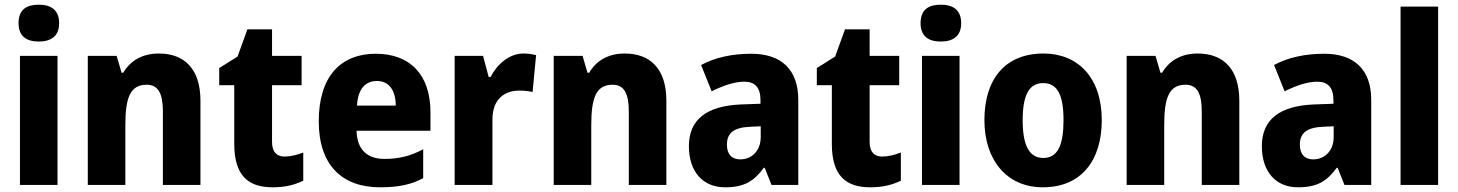

<svg xmlns="http://www.w3.org/2000/svg" viewBox="-20 -788 6211 818"><path d="M145 -768C94 -768 59 -748 59 -689C59 -632 95 -611 145 -611C195 -611 232 -632 232 -689C232 -747 196 -768 145 -768ZM225 -550H65V0H225Z M657 -560C588 -560 536 -531 505 -478H498L477 -550H354V0H514V-253C514 -371 534 -427 605 -427C655 -427 674 -388 674 -313V0H834V-359C834 -495 765 -560 657 -560Z M1192 -121C1158 -121 1139 -142 1139 -183V-425H1265V-550H1139V-663H1034L992 -547L914 -498V-425H978V-175C978 -37 1040 10 1142 10C1197 10 1236 -1 1272 -18V-138C1245 -128 1219 -121 1192 -121Z M1581 -559C1431 -559 1338 -462 1338 -271C1338 -84 1438 10 1599 10C1679 10 1733 -2 1783 -29V-152C1728 -123 1680 -111 1618 -111C1541 -111 1501 -154 1499 -231H1814V-309C1814 -470 1727 -559 1581 -559ZM1586 -443C1638 -443 1666 -402 1666 -338H1501C1505 -411 1538 -443 1586 -443Z M2210 -560C2149 -560 2097 -513 2070 -460H2062L2038 -550H1917V0H2078V-276C2077 -370 2134 -402 2192 -402C2219 -402 2236 -399 2249 -396L2264 -553C2249 -557 2228 -560 2210 -560Z M2642 -560C2573 -560 2521 -531 2490 -478H2483L2462 -550H2339V0H2499V-253C2499 -371 2519 -427 2590 -427C2640 -427 2659 -388 2659 -313V0H2819V-359C2819 -495 2750 -560 2642 -560Z M3181 -559C3096 -559 3024 -542 2967 -511L3012 -399C3062 -424 3110 -440 3151 -440C3195 -440 3220 -417 3220 -361V-346L3137 -343C2992 -337 2915 -280 2915 -165C2915 -57 2974 10 3069 10C3151 10 3192 -16 3234 -73H3238L3267 0H3381V-363C3381 -492 3308 -559 3181 -559ZM3176 -248 3221 -250V-204C3221 -146 3183 -109 3134 -109C3099 -109 3077 -129 3077 -172C3077 -220 3105 -245 3176 -248Z M3738 -121C3704 -121 3685 -142 3685 -183V-425H3811V-550H3685V-663H3580L3538 -547L3460 -498V-425H3524V-175C3524 -37 3586 10 3688 10C3743 10 3782 -1 3818 -18V-138C3791 -128 3765 -121 3738 -121Z M3988 -768C3937 -768 3902 -748 3902 -689C3902 -632 3938 -611 3988 -611C4038 -611 4075 -632 4075 -689C4075 -747 4039 -768 3988 -768ZM4068 -550H3908V0H4068Z M4674 -276C4674 -458 4572 -560 4426 -560C4262 -560 4174 -451 4174 -276C4174 -105 4270 10 4423 10C4588 10 4674 -106 4674 -276ZM4337 -276C4337 -380 4363 -434 4424 -434C4487 -434 4511 -380 4511 -276C4511 -171 4487 -115 4425 -115C4363 -115 4337 -172 4337 -276Z M5083 -560C5014 -560 4962 -531 4931 -478H4924L4903 -550H4780V0H4940V-253C4940 -371 4960 -427 5031 -427C5081 -427 5100 -388 5100 -313V0H5260V-359C5260 -495 5191 -560 5083 -560Z M5622 -559C5537 -559 5465 -542 5408 -511L5453 -399C5503 -424 5551 -440 5592 -440C5636 -440 5661 -417 5661 -361V-346L5578 -343C5433 -337 5356 -280 5356 -165C5356 -57 5415 10 5510 10C5592 10 5633 -16 5675 -73H5679L5708 0H5822V-363C5822 -492 5749 -559 5622 -559ZM5617 -248 5662 -250V-204C5662 -146 5624 -109 5575 -109C5540 -109 5518 -129 5518 -172C5518 -220 5546 -245 5617 -248Z M6107 0V-760H5947V0Z"/></svg>

Font: Noto Sans Thai Looped SemiCondensed ExtraBold
Style: Regular
Weight: 800
Width: 4
Designer: Sasikarn Vongin, Ben Mitchell
Foundry: The Fontpad Ltd
Version: Version 1.001